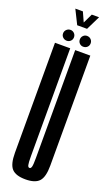

<svg xmlns="http://www.w3.org/2000/svg" viewBox="-168 -902 548 942"><g transform="rotate(20 106.0 -430.5)"><path d="M105 4.5Q155 4.5 176 -18.2Q197 -41 197 -100.5V-675H118V-112.5Q118 -77 115 -66Q112 -55 105 -55Q97.5 -55 94.8 -66Q92 -77 92 -112.5V-675H12.5V-100.5Q12.5 -41 33.5 -18.2Q54.5 4.5 105 4.5ZM63 -704Q74.5 -704 82.8 -712Q91 -720 91 -732Q91 -744 82.8 -752.2Q74.5 -760.5 63 -760.5Q51 -760.5 42.5 -752.2Q34 -744 34 -732Q34 -720 42.5 -712Q51 -704 63 -704ZM149 -704Q161.5 -704 169.8 -712Q178 -720 178 -732Q178 -744 169.8 -752.2Q161.5 -760.5 149 -760.5Q137.5 -760.5 129.5 -752.2Q121.5 -744 121.5 -732Q121.5 -720 129.5 -712Q137.5 -704 149 -704ZM85.5 -793H137L173 -866.5H135L111 -816.5L88.5 -866.5H49Z"/></g></svg>

Font: Anybody UltraCondensed
Style: Regular
Weight: 400
Width: 1
Version: Version 1.113;gftools[0.9.25]